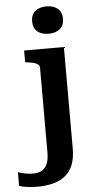

<svg xmlns="http://www.w3.org/2000/svg" viewBox="-134 -817 541 1097"><g transform="rotate(-5 136.0 -268.0)"><path d="M109 52V-433Q109 -445 100.5 -452Q92 -459 77 -463Q62 -467 40 -470L27 -472V-539H255V43Q255 100 239 138.5Q223 177 193 200Q163 223 123 233Q83 243 36 243Q0 243 -28.5 238.5Q-57 234 -69 229V151Q-53 156 -31 161Q-9 166 17 166Q45 166 65.5 155.5Q86 145 97.5 120Q109 95 109 52ZM176 -622Q135 -622 111 -642Q87 -662 87 -701Q87 -739 111 -759Q135 -779 176 -779Q216 -779 240 -759Q264 -739 264 -701Q264 -662 240 -642Q216 -622 176 -622Z"/></g></svg>

Font: Roboto Serif SemiBold
Style: Regular
Weight: 600
Designer: Greg Gazdowicz
Foundry: Commercial Type
Version: Version 1.008